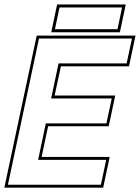

<svg xmlns="http://www.w3.org/2000/svg" viewBox="-37 -864 644 884"><path d="M-17 0 132 -700H587L557 -558.5H243.5L214.5 -424H493.5L463.5 -282.5H184.5L154.5 -141.5H468L438 0ZM-0.5 -13.5H427.5L452 -128H138.5L174 -296H453L477.5 -410.5H198.5L232.5 -572H546L570.5 -686.5H142.5ZM199 -715.5 226 -843.5H542L515 -715.5ZM216 -729.5H504L525 -829.5H237Z"/></svg>

Font: Tourney Thin Thin
Style: Italic
Weight: 250
Italic angle: -12°
Version: Version 1.015